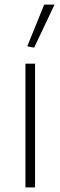

<svg xmlns="http://www.w3.org/2000/svg" viewBox="-20 -818 263 838"><path d="M99 -616 173 -798H218L129 -610ZM91 -540H133V0H91Z"/></svg>

Font: Encode Sans Wide
Style: Thin
Weight: 100
Designer: Pablo Impallari, Andres Torresi
Foundry: Pablo Impallari, Andres Torresi
Version: Version 1.000; ttfautohint (v1.00) -l 8 -r 50 -G 200 -x 14 -